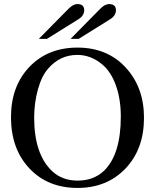

<svg xmlns="http://www.w3.org/2000/svg" viewBox="-20 -910 762 944"><path d="M327 -719 473 -867Q496 -890 516 -890Q550 -890 550 -860Q550 -833 521 -815L367 -719ZM171 -719 317 -867Q340 -890 360 -890Q394 -890 394 -860Q394 -833 365 -815L211 -719ZM688 -331Q688 -177 597 -81.5Q506 14 361 14Q215 14 124.5 -82Q34 -178 34 -334Q34 -486 124.5 -581Q215 -676 361 -676Q507 -676 597.5 -578.5Q688 -481 688 -331ZM574 -337Q574 -422 550 -489.5Q526 -557 483 -593Q427 -640 360 -640Q275 -640 217 -573Q185 -537 166.5 -470.5Q148 -404 148 -332Q148 -150 238 -67Q287 -22 362 -22Q440 -22 491 -70Q574 -150 574 -337Z"/></svg>

Font: STIX
Style: Regular
Weight: 400
Designer: MicroPress Inc., with final additions and corrections provided by Coen Hoffman, Elsevier (retired)
Version: Version 1.1.1